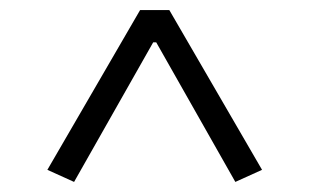

<svg xmlns="http://www.w3.org/2000/svg" viewBox="-20 -634 614 381"><path d="M74 -297 258 -614H316L500 -297L447 -273L290 -550H284L127 -273Z"/></svg>

Font: Athiti
Style: Regular
Weight: 400
Designer: CadsonDemak Team
Foundry: CadsonDemak
Version: Version 1.032